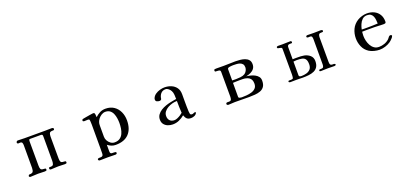

<svg xmlns="http://www.w3.org/2000/svg" viewBox="42 -1576 5917 2728"><g transform="rotate(-20 3000.0 -211.5)"><path d="M786 -19Q786 -3 776.5 -0.5Q767 2 755 2Q730 2 705 0.5Q680 -1 655 -1Q627 -1 599.5 1.5Q572 4 545 4Q537 4 530.5 -0.5Q524 -5 524 -14Q524 -31 533.5 -32Q543 -33 556 -33Q588 -33 595.5 -55.5Q603 -78 603 -104V-456Q602 -461 602.5 -466.5Q603 -472 603 -476Q603 -492 597.5 -498.5Q592 -505 576 -505H419Q400 -505 397.5 -496Q395 -487 395 -471Q395 -380 395.5 -288.5Q396 -197 396 -105Q396 -72 405 -54.5Q414 -37 451 -37Q461 -37 472 -35Q483 -33 483 -19Q483 -4 474 -1Q465 2 453 2Q428 2 402.5 0.5Q377 -1 352 -1Q323 -1 294.5 1.5Q266 4 237 4Q229 4 222 -0.5Q215 -5 215 -14Q215 -19 220.5 -26Q226 -33 231 -33Q273 -33 285.5 -49.5Q298 -66 299 -107V-451Q299 -471 293 -487Q287 -503 262 -503Q255 -503 249 -502Q243 -501 236 -501Q230 -501 223.5 -505.5Q217 -510 217 -517Q217 -528 224 -536Q231 -544 242 -544Q267 -544 292.5 -542.5Q318 -541 343 -541H650Q676 -541 701.5 -542Q727 -543 753 -543Q763 -543 772 -539.5Q781 -536 781 -523Q781 -508 770 -506.5Q759 -505 748 -505Q714 -505 706 -484Q698 -463 698 -435Q698 -353 698.5 -270.5Q699 -188 699 -105Q699 -71 708 -54Q717 -37 754 -37Q764 -37 775 -35Q786 -33 786 -19Z M1684 -284Q1684 -318 1678.5 -355.5Q1673 -393 1659 -426Q1645 -459 1618 -480Q1591 -501 1548 -501Q1518 -501 1489 -483Q1460 -465 1439.5 -437Q1419 -409 1413 -380Q1411 -369 1410.5 -356.5Q1410 -344 1410 -332Q1410 -292 1410 -253Q1410 -214 1410 -174Q1410 -143 1426 -114Q1442 -85 1469 -66Q1496 -47 1528 -47Q1577 -47 1608 -69Q1639 -91 1655.5 -126.5Q1672 -162 1678 -203.5Q1684 -245 1684 -284ZM1798 -282Q1798 -152 1729.5 -80Q1661 -8 1530 -8Q1496 -8 1466 -20Q1436 -32 1410 -53V44Q1410 67 1417.5 75Q1425 83 1438.5 83.5Q1452 84 1469 84Q1480 84 1491 86.5Q1502 89 1502 103Q1502 110 1494.5 115.5Q1487 121 1480 121Q1450 121 1420.5 120Q1391 119 1361 119Q1331 119 1301 120Q1271 121 1241 121Q1234 121 1226.5 115.5Q1219 110 1219 103Q1219 91 1227.5 87.5Q1236 84 1247.5 84Q1259 84 1266 84Q1288 84 1297 73Q1306 62 1306 41Q1306 22 1306.5 4Q1307 -14 1307 -33V-346Q1307 -371 1307 -395.5Q1307 -420 1305 -444Q1304 -452 1303 -462.5Q1302 -473 1295 -477Q1291 -480 1282.5 -480Q1274 -480 1269 -480Q1259 -480 1248 -479Q1237 -478 1226 -478Q1219 -478 1210.5 -481Q1202 -484 1202 -493Q1202 -506 1212 -513Q1213 -514 1229 -517Q1245 -520 1268.5 -524Q1292 -528 1316 -532Q1340 -536 1357.5 -538.5Q1375 -541 1379 -541Q1386 -541 1391.5 -539Q1397 -537 1401 -531Q1403 -529 1404.5 -515.5Q1406 -502 1407 -488.5Q1408 -475 1408 -471Q1441 -503 1479.5 -522.5Q1518 -542 1565 -542Q1640 -542 1692 -506.5Q1744 -471 1771 -412Q1798 -353 1798 -282Z M2564 -117Q2560 -162 2559.5 -207Q2559 -252 2558 -297H2551Q2520 -297 2484 -287Q2448 -277 2415.5 -258.5Q2383 -240 2362 -212Q2341 -184 2341 -148Q2341 -104 2365.5 -78.5Q2390 -53 2434 -53Q2454 -53 2479 -63.5Q2504 -74 2527 -89Q2550 -104 2564 -117ZM2756 -53Q2756 -49 2755 -47Q2743 -22 2717.5 -11Q2692 0 2666 0Q2625 0 2604 -19.5Q2583 -39 2571 -76Q2532 -43 2487.5 -23.5Q2443 -4 2391 -4Q2353 -4 2318 -18Q2283 -32 2261.5 -60Q2240 -88 2240 -130Q2240 -172 2262 -203Q2284 -234 2318.5 -255.5Q2353 -277 2392 -290.5Q2431 -304 2465 -311Q2488 -316 2511.5 -320Q2535 -324 2558 -328Q2558 -356 2555.5 -392Q2553 -428 2539 -453Q2529 -473 2507.5 -491.5Q2486 -510 2463 -510Q2421 -510 2395.5 -485Q2370 -460 2361 -420Q2360 -416 2359.5 -410Q2359 -404 2357 -399Q2355 -392 2346 -387Q2337 -382 2329 -382Q2309 -382 2289.5 -390.5Q2270 -399 2270 -423Q2270 -435 2274 -444Q2287 -476 2318 -497.5Q2349 -519 2387 -529.5Q2425 -540 2456 -540Q2511 -540 2557.5 -520.5Q2604 -501 2632.5 -462Q2661 -423 2661 -363Q2661 -336 2661 -308.5Q2661 -281 2661 -254Q2661 -215 2661.5 -176.5Q2662 -138 2664 -100Q2665 -81 2669 -64Q2673 -47 2699 -47Q2710 -47 2721.5 -53.5Q2733 -60 2745 -60Q2747 -60 2751.5 -58Q2756 -56 2756 -53Z M3678 -153Q3678 -218 3638 -244Q3598 -270 3539 -270H3491Q3467 -270 3443 -269Q3419 -268 3395 -267V-56Q3395 -40 3413 -35.5Q3431 -31 3443 -31Q3475 -31 3515 -34Q3555 -37 3592 -48Q3629 -59 3653.5 -84Q3678 -109 3678 -153ZM3636 -414Q3636 -447 3621 -465Q3606 -483 3582.5 -491Q3559 -499 3532 -500.5Q3505 -502 3481 -502Q3476 -502 3470.5 -501.5Q3465 -501 3460 -501Q3451 -500 3435.5 -498.5Q3420 -497 3408 -491.5Q3396 -486 3396 -472V-303Q3410 -303 3424.5 -302.5Q3439 -302 3452 -302Q3483 -302 3522.5 -306Q3562 -310 3589 -327Q3609 -340 3622.5 -365Q3636 -390 3636 -414ZM3796 -156Q3796 -98 3773.5 -66Q3751 -34 3713.5 -20Q3676 -6 3631 -2.5Q3586 1 3542 1Q3489 1 3435.5 0Q3382 -1 3329 -1Q3304 -1 3279 1.5Q3254 4 3228 4Q3221 4 3212.5 -1Q3204 -6 3204 -15Q3204 -28 3212 -32Q3220 -36 3231 -35.5Q3242 -35 3250 -35Q3279 -35 3285.5 -53Q3292 -71 3292 -95Q3292 -188 3291.5 -281Q3291 -374 3291 -468Q3291 -494 3274.5 -498Q3258 -502 3238 -502Q3226 -502 3216 -503.5Q3206 -505 3206 -521Q3206 -536 3217 -538Q3228 -540 3240 -540Q3269 -540 3297.5 -539.5Q3326 -539 3355 -539Q3399 -539 3443 -541Q3487 -543 3530 -543Q3562 -543 3599.5 -539.5Q3637 -536 3670.5 -524.5Q3704 -513 3726 -488.5Q3748 -464 3748 -422Q3748 -381 3727 -354Q3706 -327 3673 -312Q3640 -297 3604 -290Q3633 -287 3666 -279Q3699 -271 3728.5 -255.5Q3758 -240 3777 -216Q3796 -192 3796 -156Z M4503 -146Q4503 -199 4485 -223.5Q4467 -248 4434.5 -254.5Q4402 -261 4357 -261Q4344 -261 4331.5 -259.5Q4319 -258 4306 -257V-50Q4306 -34 4318.5 -29.5Q4331 -25 4343 -25Q4384 -25 4420.5 -35.5Q4457 -46 4480 -72Q4503 -98 4503 -146ZM4601 -159Q4601 -104 4580 -71Q4559 -38 4523.5 -22.5Q4488 -7 4444.5 -2Q4401 3 4357 3Q4332 3 4307.5 2Q4283 1 4258 1Q4242 1 4225 1.5Q4208 2 4191 2Q4184 2 4172.5 2.5Q4161 3 4151.5 -0.5Q4142 -4 4142 -15Q4142 -26 4158 -26Q4174 -26 4181 -26Q4204 -26 4211.5 -31Q4219 -36 4221 -59Q4223 -75 4223 -90Q4223 -105 4223 -120Q4223 -211 4222.5 -301.5Q4222 -392 4222 -482Q4222 -495 4211.5 -499.5Q4201 -504 4187.5 -505.5Q4174 -507 4163.5 -510.5Q4153 -514 4153 -525Q4153 -535 4161 -538.5Q4169 -542 4177 -542Q4194 -542 4210.5 -541.5Q4227 -541 4243 -541Q4273 -541 4303.5 -542.5Q4334 -544 4364 -544Q4369 -544 4375 -538.5Q4381 -533 4381 -528Q4381 -511 4367.5 -511Q4354 -511 4343 -511Q4306 -511 4306 -475V-292Q4324 -293 4342 -293Q4360 -293 4378 -293Q4404 -293 4429.5 -292Q4455 -291 4480 -286Q4529 -276 4565 -244.5Q4601 -213 4601 -159ZM4855 -15Q4855 -6 4847.5 -2Q4840 2 4832 2Q4807 2 4782 1Q4757 0 4732 0Q4706 0 4680 1.5Q4654 3 4628 3Q4621 3 4614 1Q4607 -1 4607 -10Q4607 -24 4621 -25Q4635 -26 4645 -26Q4669 -26 4675.5 -42Q4682 -58 4682 -78V-457Q4682 -477 4677 -493.5Q4672 -510 4647 -510Q4640 -510 4633 -509.5Q4626 -509 4618 -509Q4612 -509 4605 -513Q4598 -517 4598 -524Q4598 -535 4605.5 -539Q4613 -543 4623 -543Q4646 -543 4669 -542Q4692 -541 4715 -541Q4742 -541 4768.5 -542Q4795 -543 4822 -543Q4831 -543 4840 -539.5Q4849 -536 4849 -525Q4849 -511 4836 -510Q4823 -509 4812 -509Q4787 -509 4779.5 -492.5Q4772 -476 4772 -454Q4772 -360 4772.5 -266.5Q4773 -173 4773 -79Q4773 -67 4776 -52.5Q4779 -38 4792 -33Q4801 -29 4813.5 -29Q4826 -29 4836 -29Q4841 -29 4848 -24.5Q4855 -20 4855 -15Z M5616 -356Q5615 -384 5612 -412.5Q5609 -441 5599 -465Q5589 -489 5568.5 -504Q5548 -519 5512 -519Q5468 -519 5440 -492.5Q5412 -466 5396 -428Q5380 -390 5373 -353Q5396 -352 5418 -352Q5440 -352 5462 -352Q5500 -352 5538.5 -353Q5577 -354 5616 -356ZM5749 -124Q5749 -120 5746 -118Q5743 -107 5731.5 -93.5Q5720 -80 5706.5 -67.5Q5693 -55 5683 -48Q5648 -24 5603.5 -10Q5559 4 5516 4Q5479 4 5435.5 -7Q5392 -18 5361 -38Q5304 -75 5277.5 -135.5Q5251 -196 5251 -262Q5251 -336 5281 -399.5Q5311 -463 5375 -503Q5406 -522 5444.5 -533Q5483 -544 5518 -544Q5579 -544 5626.5 -520.5Q5674 -497 5701 -453Q5728 -409 5728 -346Q5728 -327 5717.5 -322.5Q5707 -318 5690 -318Q5669 -318 5648.5 -319Q5628 -320 5608 -321Q5580 -323 5552.5 -323Q5525 -323 5496 -323Q5464 -323 5432 -323Q5400 -323 5368 -322Q5367 -306 5365.5 -290.5Q5364 -275 5364 -260Q5364 -225 5373 -186Q5382 -147 5401 -113Q5420 -79 5450 -58Q5480 -37 5522 -37Q5564 -37 5605 -51.5Q5646 -66 5677 -95Q5686 -103 5693 -114.5Q5700 -126 5710 -133Q5718 -139 5729 -139Q5734 -139 5741.5 -134.5Q5749 -130 5749 -124Z"/></g></svg>

Font: Kaisei HarunoUmi Medium
Style: Regular
Weight: 500
Designer: Font-Kai, 金井和夫
Foundry: KAZUO KANAI
Version: Version 5.003